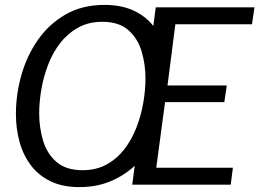

<svg xmlns="http://www.w3.org/2000/svg" viewBox="-20 -754 1059 784"><path d="M530 -77Q487 -37 430.5 -13.5Q374 10 304 10Q236 10 187 -13.5Q138 -37 106.5 -78.5Q75 -120 60 -174Q45 -228 45 -289Q45 -369 67.5 -448Q90 -527 135 -591.5Q180 -656 248 -695Q316 -734 407 -734Q475 -734 525 -711Q575 -688 606 -648L616 -724H1019L1009 -655H696L664 -405H906L896 -337H654L618 -69H931L922 0H520ZM317 -59Q373 -59 415.5 -82.5Q458 -106 488 -145Q518 -184 537 -233Q556 -282 565 -334Q574 -386 574 -433Q574 -492 558 -545Q542 -598 503.5 -631.5Q465 -665 398 -665Q342 -665 299.5 -641.5Q257 -618 226.5 -579Q196 -540 177 -491Q158 -442 149 -390Q140 -338 140 -291Q140 -233 156 -179.5Q172 -126 211 -92.5Q250 -59 317 -59Z"/></svg>

Font: Rosario
Style: Italic
Weight: 400
Italic angle: -8.05°
Designer: Hector Gatti
Foundry: Omnibus Type
Version: Version 1.201